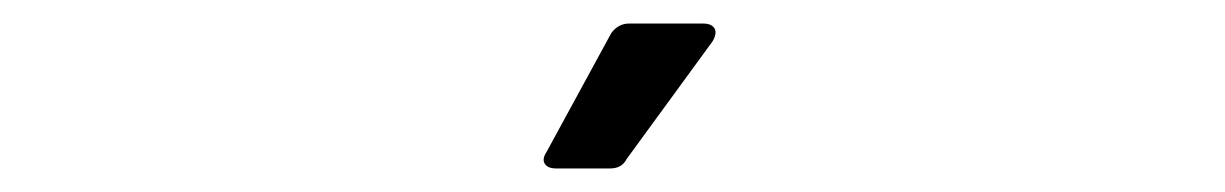

<svg xmlns="http://www.w3.org/2000/svg" viewBox="-20 -799 1040 163"><path d="M444 -670 499 -771Q505 -779 514 -779H577Q584 -779 586.5 -775Q589 -771 585 -764L512 -664Q508 -656 498 -656H452Q445 -656 442.5 -660Q440 -664 444 -670Z"/></svg>

Font: LINE Seed JP_TTF Regular
Style: Regular
Weight: 400
Designer: LINE & Fontrix & Fontworks
Version: Version 1.002